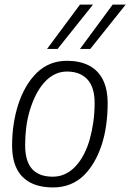

<svg xmlns="http://www.w3.org/2000/svg" viewBox="-20 -810 570 840"><path d="M213 10Q154 10 114 -10.5Q74 -31 53.5 -71.5Q33 -112 33 -174Q33 -223 40 -268.5Q47 -314 60.5 -355Q74 -396 94 -430.5Q114 -465 140.5 -491Q167 -517 200 -530.5Q233 -544 273 -544Q329 -544 369 -523.5Q409 -503 430 -461.5Q451 -420 451 -358Q451 -309 444.5 -262.5Q438 -216 424.5 -175Q411 -134 391 -100Q371 -66 345 -41Q319 -16 285.5 -3Q252 10 213 10ZM211 -37Q241 -37 266.5 -49.5Q292 -62 312 -84Q332 -106 347.5 -136Q363 -166 373 -202Q383 -238 388.5 -277.5Q394 -317 394 -359Q394 -429 362 -463Q330 -497 273 -497Q244 -497 219 -484.5Q194 -472 173.5 -449Q153 -426 137.5 -395.5Q122 -365 111 -329Q100 -293 95 -254.5Q90 -216 90 -176Q90 -104 120.5 -70.5Q151 -37 211 -37ZM330 -596 473 -790H530L375 -596ZM186 -596 330 -790H387L232 -596Z"/></svg>

Font: Georama Light
Style: Italic
Weight: 300
Italic angle: -9°
Designer: Jean-Baptiste Levee
Foundry: Production Type
Version: Version 1.001